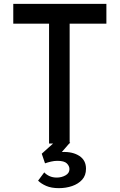

<svg xmlns="http://www.w3.org/2000/svg" viewBox="-20 -746 622 998"><path d="M49 -726H533V-623H342V0H235V-623H49ZM210 150Q221 162 237.5 169.5Q254 177 275 177Q300 177 320.5 165.5Q341 154 341 133Q341 117 327.5 103.5Q314 90 278 90Q262 90 245 94Q228 98 214 103L197 53L266 -9L345 -6L272 78L250 53Q261 49 275.5 46.5Q290 44 304 44Q358 42 392.5 64.5Q427 87 427 131Q427 166 407 188Q387 210 355 221Q323 232 286 232Q247 232 220.5 220.5Q194 209 178 193Z"/></svg>

Font: Josefin Sans Medium
Style: Regular
Weight: 500
Designer: Santiago Orozco
Foundry: Typemade
Version: Version 2.001